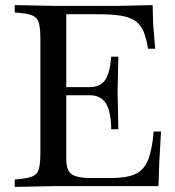

<svg xmlns="http://www.w3.org/2000/svg" viewBox="-20 -733 689 756"><path d="M38 3V-26L58 -28Q94 -32 111 -40Q128 -48 133.5 -69.5Q139 -91 139 -133V-577Q139 -620 133.5 -641Q128 -662 111 -670.5Q94 -679 58 -682L38 -684V-713L188 -710H452L581 -713L583 -638L591 -541H563Q556 -584 544.5 -610.5Q533 -637 511.5 -651.5Q490 -666 454 -671.5Q418 -677 361 -677H241V-107Q241 -63 261.5 -47.5Q282 -32 340 -32H416Q477 -32 511.5 -47Q546 -62 562.5 -102Q579 -142 585 -215H614L607 -90L604 0H188ZM418 -224Q417 -294 397 -326Q377 -358 333 -358H225V-390H333Q375 -390 394 -418Q413 -446 418 -510H446L443 -374L446 -224Z"/></svg>

Font: Baskervville Medium
Style: Regular
Weight: 500
Version: Version 1.100